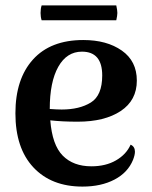

<svg xmlns="http://www.w3.org/2000/svg" viewBox="-20 -676 562 710"><path d="M479 -115Q479 -103 472 -85Q453 -38 403.5 -12Q354 14 285 14Q170 14 103.5 -57Q37 -128 37 -257Q37 -384 102 -456Q167 -528 288 -528Q375 -528 430.5 -489Q486 -450 486 -378Q486 -305 426.5 -265.5Q367 -226 267 -226Q210 -226 166 -231Q173 -140 212 -100.5Q251 -61 318 -61Q371 -61 409 -83Q447 -105 463 -141Q479 -134 479 -115ZM164 -273Q192 -271 208 -271Q274 -271 316 -297Q358 -323 358 -397Q358 -485 283 -485Q227 -485 195.5 -429Q164 -373 164 -273ZM410 -656Q414 -638 414 -628Q414 -619 410 -601H134Q130 -613 130 -628Q130 -644 134 -656Z"/></svg>

Font: Arima Madurai ExtraBold
Style: Regular
Weight: 800
Designer: Joana Correia and Natanael Gama
Foundry: NDISCOVER
Version: Version 1.020